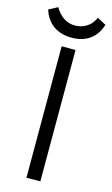

<svg xmlns="http://www.w3.org/2000/svg" viewBox="-148 -939 574 988"><g transform="rotate(15 138.5 -445.0)"><path d="M176 -700H102V0H176ZM140 -756Q197 -756 235.5 -783.5Q274 -811 291 -865L244 -890Q231 -858 203 -839.5Q175 -821 140 -821Q107 -821 80.5 -838Q54 -855 33 -890L-14 -865Q2 -813 41.5 -784.5Q81 -756 140 -756Z"/></g></svg>

Font: Tilda Sans VF
Style: Regular
Weight: 400
Designer: ParaType Ltd
Foundry: ParaType Ltd
Version: Version 1.010